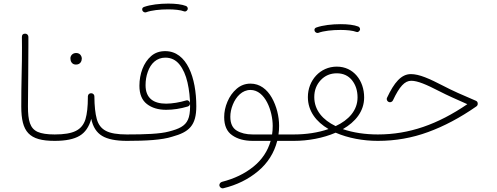

<svg xmlns="http://www.w3.org/2000/svg" viewBox="-20 -777 2727 1053"><path d="M96.7 -192.9C96.7 -53.2 139.2 -4.4 279.8 -4.4H280.3C292 -4.4 297.9 -10.3 297.9 -22C297.9 -33.7 292 -39.6 280.3 -39.6H279.8C238.3 -39.6 207.5 -44.4 186.5 -53.7C144.5 -72.8 133.3 -115.2 133.3 -193.4C133.3 -252 133.8 -310.5 134.8 -368.7C135.3 -426.8 135.7 -480 135.7 -527.8V-575.2C135.3 -585 127.9 -592.3 118.7 -592.3H117.2C106 -592.3 100.1 -586.4 100.1 -574.2C100.6 -555.2 100.6 -535.6 100.6 -515.6C100.6 -471.2 100.1 -420.9 98.6 -364.7C97.2 -308.6 96.7 -251 96.7 -192.9Z M262.2 -22C262.2 -12.2 270.5 -4.4 280.3 -4.4C340.3 -4.4 385.7 -13.7 416.5 -32.2C447.3 -50.3 468.3 -81.5 480.5 -125C489.7 -80.6 509.8 -49.8 540 -31.7C569.8 -13.7 615.2 -4.4 675.8 -4.4H676.3C688 -4.4 693.8 -10.3 693.8 -22C693.8 -33.7 688 -39.6 676.3 -39.6H675.8C624.5 -39.6 585.9 -45.9 561 -59.1C535.6 -72.3 519 -93.8 510.7 -124.5C502.4 -154.8 498 -195.8 497.6 -247.6V-249C497.6 -257.3 490.7 -265.1 481.4 -265.6H479C470.7 -265.6 462.4 -259.8 461.9 -248.5V-243.2C461.9 -192.9 457.5 -152.8 448.7 -123C439.5 -93.3 421.9 -71.8 396 -59.1C370.1 -45.9 331.5 -39.6 280.3 -39.6C270.5 -39.6 262.2 -32.2 262.2 -22ZM366.2 -457.5C366.2 -452.1 367.7 -447.3 368.2 -442.9C371.6 -432.6 380.4 -422.9 396.5 -422.9C421.4 -422.9 428.7 -442.4 428.7 -456.5C428.7 -462.4 426.8 -467.8 423.3 -473.1C418.9 -480.5 410.6 -486.3 397.5 -486.3C377.9 -486.3 366.2 -471.7 366.2 -457.5Z M658.7 -22C658.7 -12.2 666.5 -4.4 676.3 -4.4C779.8 -4.4 869.6 -9.3 924.3 -27.3C1017.6 -52.7 1056.6 -88.9 1056.6 -194.3C1056.6 -349.1 1005.9 -496.6 886.2 -496.6C855.5 -496.6 830.1 -487.8 809.1 -469.7C767.1 -433.6 744.6 -371.6 744.6 -306.6C744.6 -261.2 758.3 -227.5 785.6 -206.5C812.5 -185.5 847.7 -174.8 891.1 -174.8C929.7 -174.8 969.2 -180.7 1009.8 -192.9C1019 -195.3 1022 -204.1 1022 -209.5C1022 -211.4 1021.5 -213.4 1021 -214.8C1018.6 -222.7 1011.2 -227.1 1005.9 -227.1C1004.4 -227.1 1002.4 -226.6 1000.5 -226.1C966.8 -215.8 924.3 -208.5 891.1 -208.5C822.8 -208.5 778.3 -237.8 778.3 -309.6C778.3 -335.4 782.2 -359.9 790.5 -382.8C806.6 -429.2 839.4 -460.9 886.7 -460.9C918.5 -460.9 944.3 -448.2 964.4 -423.3C984.4 -398.4 999 -365.2 1008.3 -324.7C1017.6 -284.2 1022.5 -240.2 1022.5 -193.8C1022.5 -162.1 1018.6 -137.7 1010.7 -120.6C995.1 -85.4 961.4 -69.8 906.2 -55.7C857.9 -42.5 775.4 -39.6 676.3 -39.6C664.6 -39.6 658.7 -33.7 658.7 -22ZM760.7 -719.7C764.2 -712.4 771 -709 776.4 -709C777.8 -709 779.3 -709 780.8 -709.5C810.1 -720.7 857.4 -725.6 902.8 -725.6C937.5 -725.6 970.2 -722.2 989.3 -714.8C990.7 -714.4 992.7 -713.9 994.1 -713.9C998 -713.9 1003.9 -716.3 1007.8 -722.7C1009.3 -725.1 1009.8 -727.1 1009.8 -729.5C1009.8 -733.4 1008.3 -740.2 1000.5 -744.1C977.1 -753.4 941.9 -757.3 902.8 -757.3C856.4 -757.3 805.7 -751.5 771 -739.3C763.7 -736.8 759.8 -732.4 759.8 -726.1C759.8 -724.1 760.3 -722.2 760.7 -719.7Z M1464.4 -4.4C1448.2 52.2 1416.5 99.6 1369.1 137.7C1321.8 175.8 1264.6 203.1 1197.8 220.2C1188.5 222.7 1183.1 231 1183.1 238.3C1183.1 239.7 1183.1 240.7 1183.6 242.2C1185.5 250.5 1194.3 255.9 1200.7 255.9C1202.1 255.9 1203.6 255.9 1205.1 255.4C1278.3 237.8 1341.8 206.5 1395 162.1C1448.2 117.7 1483.4 62 1500.5 -4.4H1591.8C1603.5 -4.4 1609.4 -10.3 1609.4 -22C1609.4 -33.7 1603.5 -39.6 1591.8 -39.6H1507.3C1509.8 -54.7 1510.7 -70.8 1510.7 -86.9C1510.7 -138.2 1497.1 -194.8 1470.7 -241.2C1444.3 -287.6 1404.8 -318.4 1354 -318.4C1325.2 -318.4 1299.8 -309.1 1277.8 -290C1255.9 -271 1239.3 -247.6 1227.5 -219.7C1215.3 -191.4 1209.5 -163.1 1209.5 -134.8C1209.5 -88.4 1224.1 -55.2 1253.4 -35.2C1282.2 -14.6 1320.3 -4.4 1366.7 -4.4ZM1366.2 -39.6C1330.1 -39.6 1300.8 -46.9 1277.8 -61C1254.9 -75.2 1243.2 -100.1 1243.2 -136.7C1243.2 -158.2 1247.6 -180.2 1256.8 -203.1C1274.9 -248 1309.1 -283.7 1353.5 -283.7C1434.6 -283.7 1475.6 -167.5 1475.6 -86.4C1475.6 -70.3 1474.6 -54.7 1472.2 -39.6Z M1574.2 -22C1574.2 -12.2 1582 -4.4 1591.8 -4.4C1669.4 -4.4 1752 -19.5 1820.8 -49.3C1889.2 -19.5 1971.7 -4.4 2052.2 -4.4H2052.7C2064.5 -4.4 2070.3 -10.3 2070.3 -22C2070.3 -33.7 2064.5 -39.6 2052.7 -39.6H2052.2C1983.4 -39.6 1917 -49.3 1860.4 -68.8C1929.2 -108.4 1977.1 -166.5 1977.1 -242.7C1977.1 -335 1918.9 -411.6 1827.1 -411.6C1735.4 -411.6 1668.5 -335.9 1668.5 -244.6C1668.5 -168 1713.9 -108.9 1781.7 -69.3C1724.6 -49.3 1658.2 -39.6 1591.8 -39.6C1580.1 -39.6 1574.2 -33.7 1574.2 -22ZM1703.6 -244.6C1703.6 -281.2 1715.3 -312 1738.8 -337.4C1762.2 -362.3 1791.5 -375 1827.1 -375C1862.3 -375 1890.1 -362.3 1910.6 -336.9C1930.7 -311.5 1940.9 -280.3 1940.9 -242.7C1940.9 -171.9 1892.6 -118.7 1820.8 -85.4C1750.5 -119.1 1703.6 -172.4 1703.6 -244.6ZM1705.6 -606.9C1709 -599.6 1715.8 -596.2 1721.2 -596.2C1722.7 -596.2 1724.1 -596.2 1725.6 -596.7C1754.9 -607.9 1802.2 -612.8 1847.7 -612.8C1882.3 -612.8 1915 -609.4 1934.1 -602.1C1935.5 -601.6 1937.5 -601.1 1939 -601.1C1942.9 -601.1 1948.7 -603.5 1952.6 -609.9C1954.1 -612.3 1954.6 -614.3 1954.6 -616.7C1954.6 -620.6 1953.1 -627.4 1945.3 -631.3C1921.9 -640.6 1886.7 -644.5 1847.7 -644.5C1801.3 -644.5 1750.5 -638.7 1715.8 -626.5C1708.5 -624 1704.6 -619.6 1704.6 -613.3C1704.6 -611.3 1705.1 -609.4 1705.6 -606.9Z M2233.4 -370.6C2180.2 -370.6 2141.6 -323.7 2103 -241.7C2101.6 -239.3 2101.1 -236.8 2101.1 -234.4C2101.1 -230.5 2102.5 -223.1 2109.9 -218.8C2112.8 -217.3 2115.7 -216.3 2118.7 -216.3C2123 -216.3 2131.8 -218.8 2135.3 -227.1C2170.9 -302.7 2199.7 -334 2235.4 -334C2270.5 -334 2317.9 -313.5 2390.1 -276.4C2432.6 -254.4 2482.4 -232.4 2543 -205.6C2380.4 -94.7 2224.1 -39.6 2052.7 -39.6C2040.5 -39.6 2034.7 -33.7 2034.7 -22C2034.7 -10.3 2040.5 -4.4 2052.7 -4.4C2148.4 -4.4 2240.2 -20.5 2327.6 -52.7C2415 -84.5 2503.4 -131.3 2591.8 -192.9C2597.2 -196.3 2600.1 -201.7 2600.1 -208C2600.1 -216.3 2596.7 -221.7 2589.4 -224.6C2516.6 -255.4 2458.5 -281.2 2411.1 -306.2C2334.5 -345.7 2279.8 -370.6 2233.4 -370.6Z"/></svg>

Font: Mikhak ExtraLight
Style: Regular
Weight: 200
Designer: Amin Abedi
Version: Version 3.2